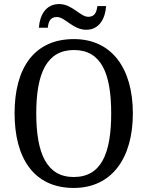

<svg xmlns="http://www.w3.org/2000/svg" viewBox="-20 -918 729 948"><path d="M406 -771C471 -771 500 -828 504 -888H461C457 -861 450 -835 416 -835C376 -835 337 -898 272 -898C205 -898 176 -841 172 -781H216C219 -808 226 -834 261 -834C301 -834 340 -771 406 -771ZM344 10C532 10 636 -137 636 -358C636 -580 532 -725 345 -725C147 -725 52 -580 52 -359C52 -137 147 10 344 10ZM344 -44C211 -44 159 -160 159 -358C159 -556 211 -671 345 -671C480 -671 529 -556 529 -358C529 -160 480 -44 344 -44Z"/></svg>

Font: Noto Serif Sinhala SemiCondensed
Style: Regular
Weight: 400
Width: 4
Designer: Jelle Bosma - Monotype Design Team
Foundry: Monotype Imaging Inc.
Version: Version 2.007